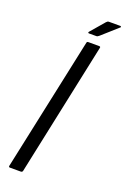

<svg xmlns="http://www.w3.org/2000/svg" viewBox="-160 -888 618 939"><g transform="rotate(20 149.5 -418.0)"><path d="M18 -7 166 -701Q167 -708 174 -708H230Q239 -708 237 -701L90 -7Q88 0 80 0H24Q17 0 18 -7ZM201 -749H163Q158 -749 158 -752Q158 -755 161 -758L222 -829Q226 -833 228.5 -834.5Q231 -836 237 -836H294Q297 -836 298.5 -833.5Q300 -831 297 -829L215 -756Q211 -753 208 -751Q205 -749 201 -749Z"/></g></svg>

Font: Glory
Style: Italic
Weight: 400
Italic angle: -12°
Designer: Robert Leuschke
Foundry: Robert Leuschke
Version: Version 1.011